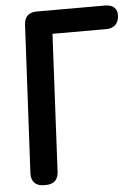

<svg xmlns="http://www.w3.org/2000/svg" viewBox="-57 -829 648 911"><g transform="rotate(-5 267.5 -374.0)"><path d="M185 -20 218 -674H473C511 -674 532 -694 535 -730C538 -766 517 -786 477 -786H153C115 -786 94 -767 92 -728L56 -24C54 15 76 38 115 38H124C162 38 183 19 185 -20Z"/></g></svg>

Font: 寒蝉团圆体 Round
Style: Regular
Weight: 500
Designer: 寒蝉字型
Version: Version 2.700;Glyphs 3.1.1 (3135)